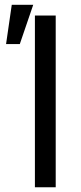

<svg xmlns="http://www.w3.org/2000/svg" viewBox="-20 -793 344 813"><path d="M215.9 0H127.8V-727.3H215.9ZM29.8 -772.7H120.7L63.9 -606.5H5.7Z"/></svg>

Font: Interop
Style: Regular
Weight: 400
Designer: Rasmus Andersson, Google, Jang Haemin
Foundry: jhaemin
Version: Version 1.008